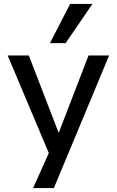

<svg xmlns="http://www.w3.org/2000/svg" viewBox="-20 -780 596 980"><path d="M149 180 246 -37V41L19 -497H127L279 -103H280L432 -497H537L255 180ZM235 -560 338 -760H452L315 -560Z"/></svg>

Font: Nunito Sans 12pt ExtraLight 7pt Medium
Style: Regular
Weight: 500
Version: Version 3.101;gftools[0.9.27]